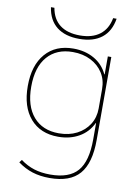

<svg xmlns="http://www.w3.org/2000/svg" viewBox="-102 -807 793 1094"><g transform="rotate(10 294.5 -260.0)"><path d="M263 220Q208 220 163.5 206Q119 192 78 162L90 146Q128 174 169.5 187Q211 200 263 200Q372 200 421 143.5Q470 87 470 -40V-134H468Q442 -79 390 -49.5Q338 -20 270 -20Q167 -20 108.5 -87.5Q50 -155 50 -275Q50 -395 108.5 -462.5Q167 -530 270 -530Q338 -530 390 -500.5Q442 -471 468 -416H470V-520H490V-40Q490 94 435.5 157Q381 220 263 220ZM270 -40Q329 -40 374 -63Q419 -86 444.5 -126.5Q470 -167 470 -219V-331Q470 -384 444.5 -424Q419 -464 374 -487Q329 -510 270 -510Q176 -510 123 -449Q70 -388 70 -275Q70 -163 123 -101.5Q176 -40 270 -40ZM292 -590Q210 -590 161.5 -628Q113 -666 102 -740H122Q133 -676 176 -643Q219 -610 292 -610Q363 -610 406.5 -643Q450 -676 462 -740H482Q470 -666 421.5 -628Q373 -590 292 -590Z"/></g></svg>

Font: M PLUS 2 Thin
Style: Regular
Weight: 100
Designer: Coji Morishita
Foundry: UNDERFOREST DESIGN
Version: Version 1.001